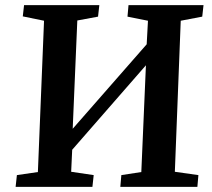

<svg xmlns="http://www.w3.org/2000/svg" viewBox="-20 -730 829 750"><path d="M550 -475 262 -145 258 -59 346 -46 341 0H41L46 -46L128 -58L152 -649L69 -666L74 -710H368L363 -665L282 -650L264 -227L553 -557L558 -649L478 -665L482 -710H775L770 -665L686 -649L663 -59L755 -46L751 0H450L454 -46L532 -58Z"/></svg>

Font: Literata 36pt SemiBold
Style: Italic
Weight: 600
Italic angle: -2°
Designer: Latin by Veronika Burian and Jose Scaglione. Greek by Irene Vlachou. Cyrillic by Vera Evstafieva
Foundry: TypeTogether
Version: Version 3.002